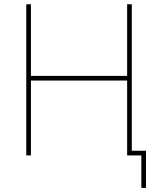

<svg xmlns="http://www.w3.org/2000/svg" viewBox="-20 -748 766 924"><path d="M106.4 0V-727.5H128.9V-382.8H591.8V-727.5H614.3V0H591.8V-360.4H128.9V0ZM660.2 156.2V0H607.4V-22.5H682.6V156.2Z"/></svg>

Font: Inter 18pt Thin
Style: Regular
Weight: 250
Designer: Rasmus Andersson
Foundry: rsms
Version: Version 4.001;git-66647c0bb